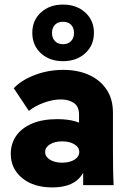

<svg xmlns="http://www.w3.org/2000/svg" viewBox="-20 -808 567 838"><path d="M343 0V-145L325 -202V-307Q325 -344 302 -359Q279 -374 246 -374Q212 -374 173.5 -360.5Q135 -347 106 -324L40 -423Q73 -458 131.5 -480.5Q190 -503 256 -503Q320 -503 368.5 -481Q417 -459 445 -417.5Q473 -376 473 -316V-155Q473 -116 473.5 -77.5Q474 -39 476 0ZM208 10Q126 10 76.5 -31Q27 -72 27 -136Q27 -181 50.5 -215Q74 -249 119.5 -268.5Q165 -288 230 -288Q321 -288 364.5 -249Q408 -210 408 -145H364Q364 -71 326 -30.5Q288 10 208 10ZM251 -98Q284 -98 305 -111Q326 -124 326 -145Q326 -165 305 -178Q284 -191 251 -191Q219 -191 198 -178Q177 -165 177 -145Q177 -124 198 -111Q219 -98 251 -98ZM255 -541Q196 -541 158.5 -575.5Q121 -610 121 -665Q121 -719 158.5 -753.5Q196 -788 255 -788Q314 -788 352 -753.5Q390 -719 390 -665Q390 -610 352 -575.5Q314 -541 255 -541ZM255 -615Q277 -615 290 -628.5Q303 -642 303 -664Q303 -687 290 -700Q277 -713 255 -713Q233 -713 220 -700Q207 -687 207 -664Q207 -642 220 -628.5Q233 -615 255 -615Z"/></svg>

Font: SUSE ExtraBold
Style: Regular
Weight: 800
Designer: Rene Bieder
Foundry: SUSE
Version: Version 1.000